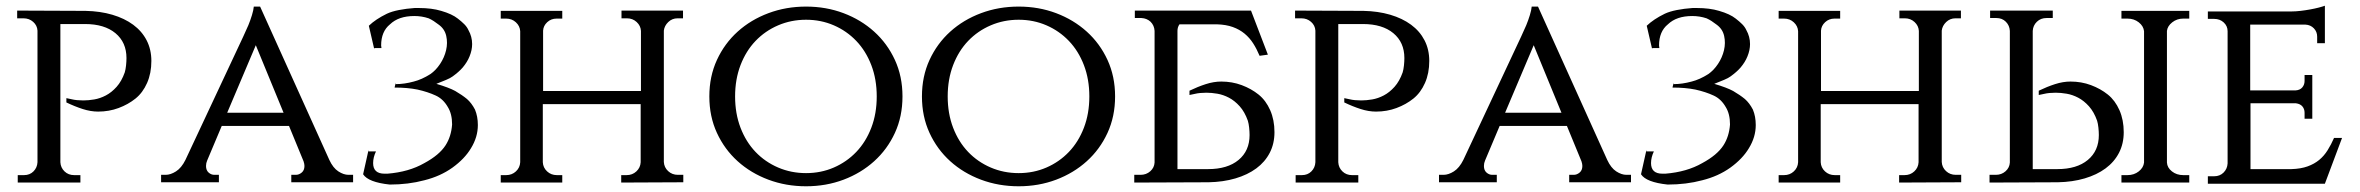

<svg xmlns="http://www.w3.org/2000/svg" viewBox="-20 -637 8248 671"><path d="M279 -599Q330 -598 372.5 -585.5Q415 -573 445.5 -550.5Q476 -528 492.5 -496Q509 -464 509 -424Q509 -381 494 -347Q479 -313 453.5 -292.5Q428 -272 394.5 -259.5Q361 -247 323 -247Q297 -247 269 -256Q241 -265 212 -279V-294Q221 -292 231 -290Q239 -288 249.5 -287Q260 -286 271 -286Q289 -286 309.5 -289.5Q330 -293 350 -303.5Q370 -314 387.5 -333.5Q405 -353 416 -384Q419 -394 420.5 -408Q422 -422 422 -434Q422 -489 383.5 -521Q345 -553 277 -553H191V-70Q192 -51 205.5 -38Q219 -25 239 -25H261V1H42V-25H64Q84 -25 97 -38Q110 -51 111 -70V-530Q110 -548 96 -560.5Q82 -573 62 -573H40V-600Z M1131 -78Q1144 -50 1162.5 -38Q1181 -26 1198 -26H1214V0H998V-26H1014Q1025 -26 1034.5 -34Q1044 -42 1044 -57Q1044 -64 1041 -73L990 -197H755L704 -76Q700 -67 700 -57Q700 -42 709 -34Q718 -26 729 -26H745V0H543V-26H559Q576 -26 595 -38Q614 -50 628 -78L830 -509Q840 -530 848 -549Q855 -566 860.5 -584Q866 -602 867 -614H889ZM971 -243 874 -479 774 -243Z M1269 -547Q1293 -570 1332 -589Q1349 -597 1374.5 -602Q1400 -607 1429 -609H1444Q1489 -609 1522 -599Q1560 -588 1580 -572Q1593 -562 1602.5 -552.5Q1612 -543 1617 -532Q1630 -509 1630 -483Q1630 -462 1621 -440Q1613 -420 1597 -401Q1590 -393 1581.5 -385.5Q1573 -378 1562 -370Q1554 -364 1539.5 -358Q1525 -352 1505 -344Q1549 -331 1571 -319Q1595 -305 1612 -291Q1628 -277 1640 -254Q1650 -230 1650 -200Q1650 -158 1626 -119Q1604 -82 1561 -51Q1519 -21 1463 -7Q1407 8 1342 8Q1267 0 1249 -28L1268 -113V-108H1294Q1284 -87 1284 -67Q1284 -30 1324 -30H1334Q1409 -36 1463 -67Q1489 -81 1507.5 -96.5Q1526 -112 1537 -129Q1557 -160 1560 -202Q1560 -239 1545 -263Q1529 -291 1503 -303Q1475 -316 1439 -324Q1404 -331 1359 -331L1363 -348V-343Q1393 -343 1426 -352Q1454 -359 1484 -378Q1503 -391 1518 -413.5Q1533 -436 1539 -461.5Q1545 -487 1539.5 -511.5Q1534 -536 1513 -551Q1504 -558 1495.5 -563.5Q1487 -569 1478 -573Q1454 -581 1428 -581Q1373 -581 1343 -552Q1312 -527 1312 -478Q1312 -474 1313 -470V-469H1288V-465Z M2151 1V-25H2170Q2190 -25 2204 -38Q2218 -51 2219 -70V-273H1877V-70Q1878 -51 1892 -38Q1906 -25 1926 -25H1945V1H1730V-25H1749Q1769 -25 1783 -38Q1797 -51 1798 -70V-528Q1797 -546 1783 -559Q1769 -572 1749 -572H1730V-599H1945V-572H1925Q1906 -572 1892.5 -559.5Q1879 -547 1878 -530V-319H2220V-529Q2219 -547 2205 -560Q2191 -573 2171 -573H2152V-600H2367V-573H2348Q2329 -573 2315.5 -560Q2302 -547 2300 -530V-71Q2301 -52 2315 -39Q2329 -26 2349 -26H2368V0Z M2797 -614Q2867 -614 2928 -591Q2989 -568 3035 -526.5Q3081 -485 3107.5 -427.5Q3134 -370 3134 -300Q3134 -230 3107.5 -172.5Q3081 -115 3035 -73.5Q2989 -32 2928 -9Q2867 14 2797 14Q2727 14 2665.5 -9Q2604 -32 2558 -73.5Q2512 -115 2485.5 -172.5Q2459 -230 2459 -300Q2459 -370 2485.5 -427.5Q2512 -485 2558 -526.5Q2604 -568 2665.5 -591Q2727 -614 2797 -614ZM2797 -32Q2849 -32 2894 -51.5Q2939 -71 2972.5 -106Q3006 -141 3025 -190.5Q3044 -240 3044 -300Q3044 -360 3025 -409.5Q3006 -459 2972.5 -494Q2939 -529 2894 -548.5Q2849 -568 2797 -568Q2745 -568 2699.5 -548.5Q2654 -529 2620.5 -494Q2587 -459 2568 -409.5Q2549 -360 2549 -300Q2549 -240 2568 -190.5Q2587 -141 2620.5 -106Q2654 -71 2699.5 -51.5Q2745 -32 2797 -32Z M3540 -614Q3610 -614 3671 -591Q3732 -568 3778 -526.5Q3824 -485 3850.5 -427.5Q3877 -370 3877 -300Q3877 -230 3850.5 -172.5Q3824 -115 3778 -73.5Q3732 -32 3671 -9Q3610 14 3540 14Q3470 14 3408.5 -9Q3347 -32 3301 -73.5Q3255 -115 3228.5 -172.5Q3202 -230 3202 -300Q3202 -370 3228.5 -427.5Q3255 -485 3301 -526.5Q3347 -568 3408.5 -591Q3470 -614 3540 -614ZM3540 -32Q3592 -32 3637 -51.5Q3682 -71 3715.5 -106Q3749 -141 3768 -190.5Q3787 -240 3787 -300Q3787 -360 3768 -409.5Q3749 -459 3715.5 -494Q3682 -529 3637 -548.5Q3592 -568 3540 -568Q3488 -568 3442.5 -548.5Q3397 -529 3363.5 -494Q3330 -459 3311 -409.5Q3292 -360 3292 -300Q3292 -240 3311 -190.5Q3330 -141 3363.5 -106Q3397 -71 3442.5 -51.5Q3488 -32 3540 -32Z M3944 1V-26H3966Q3986 -26 4000 -38.5Q4014 -51 4015 -69V-529Q4014 -548 4001 -561Q3988 -573 3969 -574H3946V-600H4352L4411 -446L4382 -442Q4372 -466 4359.5 -485.5Q4347 -505 4329.5 -519.5Q4312 -534 4288.5 -542.5Q4265 -551 4233 -552H4102Q4095 -542 4095 -529V-46H4202Q4270 -46 4308.5 -78Q4347 -110 4347 -165Q4347 -177 4345.5 -191Q4344 -205 4341 -215Q4330 -246 4312.5 -265.5Q4295 -285 4275 -295.5Q4255 -306 4234.5 -309.5Q4214 -313 4196 -313Q4185 -313 4174.5 -312Q4164 -311 4156 -309Q4146 -307 4137 -305V-320Q4166 -334 4194 -343Q4222 -352 4248 -352Q4286 -352 4319.5 -339.5Q4353 -327 4378.5 -306.5Q4404 -286 4419 -252Q4434 -218 4434 -175Q4434 -135 4417.5 -103Q4401 -71 4370.5 -48.5Q4340 -26 4297.5 -13.5Q4255 -1 4204 0Z M4745 -599Q4796 -598 4838.5 -585.5Q4881 -573 4911.5 -550.5Q4942 -528 4958.5 -496Q4975 -464 4975 -424Q4975 -381 4960 -347Q4945 -313 4919.5 -292.5Q4894 -272 4860.5 -259.5Q4827 -247 4789 -247Q4763 -247 4735 -256Q4707 -265 4678 -279V-294Q4687 -292 4697 -290Q4705 -288 4715.5 -287Q4726 -286 4737 -286Q4755 -286 4775.5 -289.5Q4796 -293 4816 -303.5Q4836 -314 4853.5 -333.5Q4871 -353 4882 -384Q4885 -394 4886.5 -408Q4888 -422 4888 -434Q4888 -489 4849.5 -521Q4811 -553 4743 -553H4657V-70Q4658 -51 4671.5 -38Q4685 -25 4705 -25H4727V1H4508V-25H4530Q4550 -25 4563 -38Q4576 -51 4577 -70V-530Q4576 -548 4562 -560.5Q4548 -573 4528 -573H4506V-600Z M5597 -78Q5610 -50 5628.5 -38Q5647 -26 5664 -26H5680V0H5464V-26H5480Q5491 -26 5500.5 -34Q5510 -42 5510 -57Q5510 -64 5507 -73L5456 -197H5221L5170 -76Q5166 -67 5166 -57Q5166 -42 5175 -34Q5184 -26 5195 -26H5211V0H5009V-26H5025Q5042 -26 5061 -38Q5080 -50 5094 -78L5296 -509Q5306 -530 5314 -549Q5321 -566 5326.5 -584Q5332 -602 5333 -614H5355ZM5437 -243 5340 -479 5240 -243Z M5735 -547Q5759 -570 5798 -589Q5815 -597 5840.5 -602Q5866 -607 5895 -609H5910Q5955 -609 5988 -599Q6026 -588 6046 -572Q6059 -562 6068.5 -552.5Q6078 -543 6083 -532Q6096 -509 6096 -483Q6096 -462 6087 -440Q6079 -420 6063 -401Q6056 -393 6047.5 -385.5Q6039 -378 6028 -370Q6020 -364 6005.5 -358Q5991 -352 5971 -344Q6015 -331 6037 -319Q6061 -305 6078 -291Q6094 -277 6106 -254Q6116 -230 6116 -200Q6116 -158 6092 -119Q6070 -82 6027 -51Q5985 -21 5929 -7Q5873 8 5808 8Q5733 0 5715 -28L5734 -113V-108H5760Q5750 -87 5750 -67Q5750 -30 5790 -30H5800Q5875 -36 5929 -67Q5955 -81 5973.5 -96.5Q5992 -112 6003 -129Q6023 -160 6026 -202Q6026 -239 6011 -263Q5995 -291 5969 -303Q5941 -316 5905 -324Q5870 -331 5825 -331L5829 -348V-343Q5859 -343 5892 -352Q5920 -359 5950 -378Q5969 -391 5984 -413.5Q5999 -436 6005 -461.5Q6011 -487 6005.5 -511.5Q6000 -536 5979 -551Q5970 -558 5961.5 -563.5Q5953 -569 5944 -573Q5920 -581 5894 -581Q5839 -581 5809 -552Q5778 -527 5778 -478Q5778 -474 5779 -470V-469H5754V-465Z M6617 1V-25H6636Q6656 -25 6670 -38Q6684 -51 6685 -70V-273H6343V-70Q6344 -51 6358 -38Q6372 -25 6392 -25H6411V1H6196V-25H6215Q6235 -25 6249 -38Q6263 -51 6264 -70V-528Q6263 -546 6249 -559Q6235 -572 6215 -572H6196V-599H6411V-572H6391Q6372 -572 6358.5 -559.5Q6345 -547 6344 -530V-319H6686V-529Q6685 -547 6671 -560Q6657 -573 6637 -573H6618V-600H6833V-573H6814Q6795 -573 6781.5 -560Q6768 -547 6766 -530V-71Q6767 -52 6781 -39Q6795 -26 6815 -26H6834V0Z M6933 1V-26H6955Q6975 -26 6989 -38.5Q7003 -51 7004 -69V-529Q7003 -548 6990 -561Q6977 -574 6957 -574H6935V-600H7154V-574H7132Q7112 -574 7098.5 -561Q7085 -548 7084 -529V-46H7170Q7238 -46 7276.5 -78Q7315 -110 7315 -165Q7315 -177 7313.5 -191Q7312 -205 7309 -215Q7298 -246 7280.5 -265.5Q7263 -285 7243 -295.5Q7223 -306 7202.5 -309.5Q7182 -313 7164 -313Q7153 -313 7142.5 -312Q7132 -311 7124 -309Q7114 -307 7105 -305V-320Q7134 -334 7162 -343Q7190 -352 7216 -352Q7254 -352 7287.5 -339.5Q7321 -327 7346.5 -306.5Q7372 -286 7387 -252Q7402 -218 7402 -175Q7402 -135 7385.5 -103Q7369 -71 7338.5 -48.5Q7308 -26 7265.5 -13.5Q7223 -1 7172 0ZM7394 1V-25H7415Q7438 -25 7454.5 -38Q7471 -51 7473 -69V-528Q7471 -546 7454.5 -559Q7438 -572 7415 -572H7394V-599H7631V-572H7610Q7588 -572 7571.5 -559Q7555 -546 7553 -529V-69Q7554 -51 7570.5 -38Q7587 -25 7610 -25H7631V1Z M8105 5H7696V-21H7718Q7738 -21 7751 -34Q7764 -47 7765 -66V-528Q7765 -546 7751.5 -558.5Q7738 -571 7718 -571H7696V-597H7989Q8003 -597 8020 -599Q8037 -601 8053.5 -604Q8070 -607 8083.5 -610.5Q8097 -614 8105 -617V-486H8078V-509Q8078 -526 8066.5 -538Q8055 -550 8037 -551H7844V-321H8002Q8018 -322 8026 -331.5Q8034 -341 8034 -354V-375H8061V-222H8034V-243Q8034 -256 8026.5 -265Q8019 -274 8004 -276H7845V-46H7988Q8021 -47 8044.5 -55.5Q8068 -64 8085 -78Q8102 -92 8114.5 -112Q8127 -132 8137 -155H8165Z"/></svg>

Font: Constantine
Style: Regular
Weight: 400
Designer: Dukom Design
Version: Version 1.001;PS 001.001;hotconv 1.0.56;makeotf.lib2.0.21325